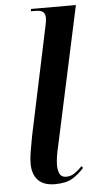

<svg xmlns="http://www.w3.org/2000/svg" viewBox="-55 -794 419 837"><g transform="rotate(-5 155.0 -375.0)"><path d="M151 10Q102 10 77.5 -16Q53 -42 53 -89Q53 -111 58 -141Q63 -171 70 -208L169 -676Q175 -702 175 -716Q175 -732 166 -741Q157 -750 129 -750H112L114 -760H310L181 -162Q167 -105 167 -70Q168 -44 176 -31Q184 -18 204 -18Q223 -18 240 -29.5Q257 -41 273 -58L279 -50Q257 -25 229 -7.5Q201 10 151 10Z"/></g></svg>

Font: Noto Serif Display Condensed SemiBold
Style: Italic
Weight: 600
Width: 3
Italic angle: -12°
Designer: Monotype Design Team
Foundry: Monotype Imaging Inc.
Version: Version 2.009